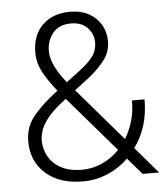

<svg xmlns="http://www.w3.org/2000/svg" viewBox="-52 -768 721 825"><g transform="rotate(-5 308.0 -355.5)"><path d="M190.9 -383.3 197.3 -388.2Q159.7 -434.6 138.2 -474.9Q116.7 -515.1 116.7 -559.1Q116.7 -634.3 161.1 -677.7Q205.6 -721.2 280.3 -721.2Q328.1 -721.2 362.1 -702.1Q396 -683.1 414.1 -651.4Q432.1 -619.6 432.1 -581.5Q432.1 -533.2 402.1 -496.3Q372.1 -459.5 336.9 -432.1L272.9 -383.3L468.3 -155.8Q488.8 -189 500.7 -230Q512.7 -271 512.7 -318.4H566.9Q566.9 -256.3 550.8 -205.3Q534.7 -154.3 504.4 -113.8L601.6 0H530.8L469.2 -71.3Q431.2 -33.7 380.6 -12Q330.1 9.8 273.9 9.8Q171.4 9.8 112.3 -43.2Q53.2 -96.2 53.2 -181.6Q53.2 -245.6 93 -292.5Q132.8 -339.4 190.9 -383.3ZM175.3 -561Q175.3 -529.3 192.4 -494.4Q209.5 -459.5 240.7 -420.9L305.2 -469.7Q335.9 -492.7 356.2 -519Q376.5 -545.4 376.5 -581.5Q376.5 -616.2 351.6 -643.6Q326.7 -670.9 279.8 -670.9Q228.5 -670.9 201.9 -638.4Q175.3 -606 175.3 -561ZM111.3 -181.6Q111.3 -144.5 128.9 -112.3Q146.5 -80.1 182.6 -60.3Q218.8 -40.5 273.9 -40.5Q318.4 -40.5 359.9 -59.1Q401.4 -77.6 434.6 -111.8L236.3 -342.3Q232.9 -346.2 230 -350.1L206.5 -332Q165 -298.3 144.5 -270.3Q124 -242.2 117.7 -220Q111.3 -197.8 111.3 -181.6Z"/></g></svg>

Font: Vazirmatn RD UI FD ExtraLight
Style: Regular
Weight: 200
Designer: Saber Rastikerdar
Foundry: Saber Rastikerdar
Version: Version 33.003